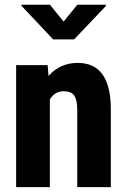

<svg xmlns="http://www.w3.org/2000/svg" viewBox="-20 -770 524 790"><path d="M176.3 -502V-499L179.7 -457.5Q227.1 -511.2 299.8 -511.2Q432.6 -511.2 436 -329.1V-3.4V0H433.1H301.3H297.9V-3.4V-317.9Q297.9 -358.9 285.2 -377.4Q272.5 -395 240.7 -394.5Q205.6 -394.5 185.1 -360.8V-3.4V0H181.6H49.8H46.4V-3.4V-498.5V-502H49.8H173.3ZM241.7 -681.2 298.3 -750.5H415.5V-745.1L284.7 -607.9H198.7L68.4 -746.1V-750.5H185.5Z"/></svg>

Font: MAUL Condensed Bold
Style: Condensed Bold
Weight: 700
Designer: MAUL
Version: Version 1.0; 2020; ttfautohint (v1.8.3)